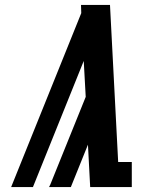

<svg xmlns="http://www.w3.org/2000/svg" viewBox="-20 -755 640 775"><path d="M25 0 308 -702 307 -735Q336 -735 365.5 -735Q395 -735 424 -735L457 -101H512V0H344L335 -171L266 0H178L183 -10L326 -364L318 -509L113 0Z"/></svg>

Font: Iosevka Curly Slab Extended
Style: Bold Italic
Weight: 700
Width: 7
Italic angle: -9°
Monospace: yes
Designer: Belleve Invis
Foundry: Belleve Invis
Version: Version 11.0.0; ttfautohint (v1.8.3)